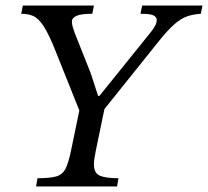

<svg xmlns="http://www.w3.org/2000/svg" viewBox="-20 -677 755 697"><path d="M557 -528 351 -271 333 -319 528 -561Q536 -571 542.5 -582.5Q549 -594 549 -604Q549 -615 537.5 -621Q526 -627 490 -627L496 -657H715L709 -627Q679 -625 657.5 -617Q636 -609 613 -589Q590 -569 557 -528ZM405 0H111L116 -30Q161 -30 184 -36.5Q207 -43 218 -65Q229 -87 238 -131L279 -329H369L328 -131Q325 -115 323 -103Q321 -91 321 -80Q321 -49 342 -39.5Q363 -30 410 -30ZM341 -314 274 -261 182 -491Q157 -554 138 -582.5Q119 -611 100.5 -619Q82 -627 57 -627L63 -657H321L315 -627Q273 -627 257 -619Q241 -611 241 -600Q241 -590 244 -579.5Q247 -569 251 -558L309 -412Z"/></svg>

Font: STIX Two Text
Style: Italic
Weight: 400
Italic angle: -12°
Designer: Ross Mills, John Hudson & Paul Hanslow, Tiro Typeworks Ltd; with prior portions MicroPress Inc. and Coen Hoffman, Elsevi
Foundry: Tiro Typeworks Ltd
Version: Version 2.13 b171